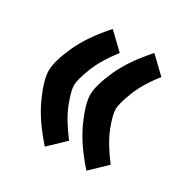

<svg xmlns="http://www.w3.org/2000/svg" viewBox="-127 -611 716 738"><g transform="rotate(30 231.0 -242.0)"><path d="M218.8 -241.7Q218.8 -283.2 250.7 -354.2Q282.7 -425.3 352.1 -502.9L421.4 -436.5Q372.1 -372.6 351.6 -318.8Q331.1 -265.1 331.1 -242.2Q331.1 -216.3 351.1 -164.6Q371.1 -112.8 421.4 -46.9L352.1 19.5Q283.2 -57.6 251 -129.2Q218.8 -200.7 218.8 -241.7ZM34.2 -241.7Q34.2 -283.2 66.2 -354.2Q98.1 -425.3 167.5 -502.9L236.8 -436.5Q187.5 -372.6 167 -318.8Q146.5 -265.1 146.5 -242.2Q146.5 -216.3 166.5 -164.6Q186.5 -112.8 236.8 -46.9L167.5 19.5Q98.6 -57.6 66.4 -129.2Q34.2 -200.7 34.2 -241.7Z"/></g></svg>

Font: Vazir FD-UI
Style: Bold-FD-UI
Weight: 700
Designer: Saber Rastikerdar
Foundry: Saber Rastikerdar
Version: Version 30.0.0